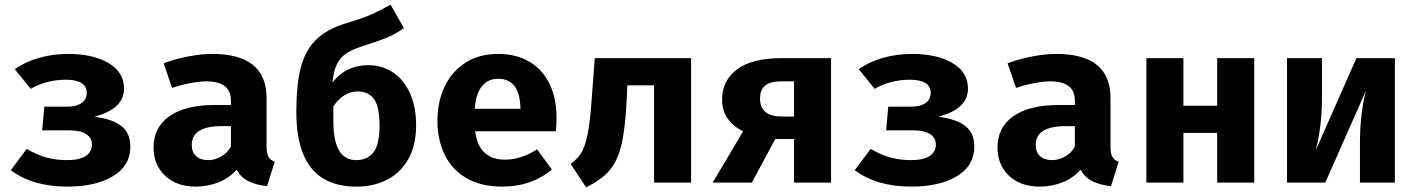

<svg xmlns="http://www.w3.org/2000/svg" viewBox="-20 -779 6040 819"><path d="M265 -324Q306 -324 328 -339.5Q350 -355 350 -383Q350 -411 327 -425Q304 -439 261 -439Q220 -439 181.5 -429Q143 -419 111 -400L43 -484Q89 -516 147.5 -532.5Q206 -549 271 -549Q377 -549 443 -510Q509 -471 509 -401Q509 -314 382 -281Q458 -272 497 -242Q536 -212 536 -154Q536 -72 462 -27.5Q388 17 268 17Q119 17 26 -53L94 -144Q136 -119 177 -107.5Q218 -96 266 -96Q319 -96 345.5 -113.5Q372 -131 372 -162Q372 -191 347.5 -207Q323 -223 275 -223H160L169 -324Z M1152 -89 1119 15Q1071 10 1039 -6.5Q1007 -23 989 -55Q959 -20 913 -1.5Q867 17 815 17Q733 17 684 -29.5Q635 -76 635 -150Q635 -236 703 -283.5Q771 -331 894 -331H965V-350Q965 -432 860 -432Q833 -432 792.5 -424.5Q752 -417 714 -404L678 -509Q729 -528 784.5 -538.5Q840 -549 885 -549Q1117 -549 1117 -361V-153Q1117 -124 1125 -110Q1133 -96 1152 -89ZM965 -154V-241H926Q798 -241 798 -161Q798 -130 816.5 -113Q835 -96 869 -96Q896 -96 923.5 -111.5Q951 -127 965 -154Z M1755 -245Q1755 -161 1722.5 -102Q1690 -43 1632.5 -13Q1575 17 1500 17Q1244 17 1244 -300Q1244 -415 1262.5 -488.5Q1281 -562 1327 -608.5Q1373 -655 1457 -680Q1518 -698 1556 -714Q1594 -730 1646 -759L1703 -659Q1664 -632 1627 -617Q1590 -602 1523 -581Q1480 -567 1455 -549.5Q1430 -532 1416.5 -503.5Q1403 -475 1398 -427Q1456 -501 1551 -501Q1609 -501 1655.5 -470.5Q1702 -440 1728.5 -382Q1755 -324 1755 -245ZM1599 -243Q1599 -322 1576 -355.5Q1553 -389 1504 -389Q1447 -389 1402 -326V-262Q1402 -179 1426 -137.5Q1450 -96 1500 -96Q1546 -96 1572.5 -128.5Q1599 -161 1599 -243Z M2135 -98Q2203 -98 2271 -142L2334 -56Q2295 -22 2241 -2.5Q2187 17 2122 17Q2033 17 1971 -18.5Q1909 -54 1877.5 -117.5Q1846 -181 1846 -265Q1846 -345 1876.5 -409.5Q1907 -474 1965.5 -511.5Q2024 -549 2105 -549Q2181 -549 2237 -516.5Q2293 -484 2323.5 -422.5Q2354 -361 2354 -276Q2354 -243 2351 -219H2007Q2022 -98 2135 -98ZM2005 -315H2200Q2198 -443 2105 -443Q2062 -443 2036 -411.5Q2010 -380 2005 -315Z M2928 0H2770V-415H2656L2653 -350Q2647 -227 2630 -158.5Q2613 -90 2579 -51Q2545 -12 2480 20L2414 -80Q2442 -100 2458 -124.5Q2474 -149 2485 -199Q2496 -249 2503 -344L2517 -531H2928Z M3525 -531V0H3367V-186H3287L3187 0H3020L3150 -219Q3107 -240 3083.5 -274Q3060 -308 3060 -354Q3060 -435 3124 -483Q3188 -531 3314 -531ZM3367 -282V-432H3312Q3265 -432 3243.5 -413.5Q3222 -395 3222 -359Q3222 -282 3315 -282Z M3865 -324Q3906 -324 3928 -339.5Q3950 -355 3950 -383Q3950 -411 3927 -425Q3904 -439 3861 -439Q3820 -439 3781.5 -429Q3743 -419 3711 -400L3643 -484Q3689 -516 3747.5 -532.5Q3806 -549 3871 -549Q3977 -549 4043 -510Q4109 -471 4109 -401Q4109 -314 3982 -281Q4058 -272 4097 -242Q4136 -212 4136 -154Q4136 -72 4062 -27.5Q3988 17 3868 17Q3719 17 3626 -53L3694 -144Q3736 -119 3777 -107.5Q3818 -96 3866 -96Q3919 -96 3945.5 -113.5Q3972 -131 3972 -162Q3972 -191 3947.5 -207Q3923 -223 3875 -223H3760L3769 -324Z M4752 -89 4719 15Q4671 10 4639 -6.5Q4607 -23 4589 -55Q4559 -20 4513 -1.5Q4467 17 4415 17Q4333 17 4284 -29.5Q4235 -76 4235 -150Q4235 -236 4303 -283.5Q4371 -331 4494 -331H4565V-350Q4565 -432 4460 -432Q4433 -432 4392.5 -424.5Q4352 -417 4314 -404L4278 -509Q4329 -528 4384.5 -538.5Q4440 -549 4485 -549Q4717 -549 4717 -361V-153Q4717 -124 4725 -110Q4733 -96 4752 -89ZM4565 -154V-241H4526Q4398 -241 4398 -161Q4398 -130 4416.5 -113Q4435 -96 4469 -96Q4496 -96 4523.5 -111.5Q4551 -127 4565 -154Z M5172 -212H5028V0H4870V-531H5028V-328H5172V-531H5330V0H5172Z M5930 0H5781V-169Q5781 -294 5807 -393L5633 0H5470V-531H5619V-360Q5619 -239 5592 -137L5766 -531H5930Z"/></svg>

Font: Fira Mono
Style: Bold
Weight: 700
Monospace: yes
Designer: Carrois Corporate & Edenspiekermann AG
Foundry: Carrois Corporate GbR & Edenspiekermann AG
Version: Version 3.206